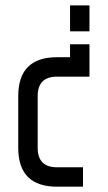

<svg xmlns="http://www.w3.org/2000/svg" viewBox="-20 -704 406 724"><path d="M195.3 0Q48.8 0 48.8 -146.5Q48.8 -170.9 48.8 -219.7Q48.8 -227.5 48.8 -239.3Q48.8 -273.4 48.8 -341.8Q48.8 -488.3 195.3 -488.3Q211.9 -488.3 244.1 -488.3Q244.1 -501 244.1 -537.1Q262.7 -537.1 317.4 -537.1Q317.4 -506.8 317.4 -415Q287.1 -415 195.3 -415Q122.1 -415 122.1 -341.8Q122.1 -276.4 122.1 -146.5Q122.1 -73.2 195.3 -73.2Q227.5 -73.2 293 -73.2Q293 -54.7 293 0Q268.6 0 195.3 0ZM244.1 -683.6Q262.7 -683.6 317.4 -683.6Q317.4 -659.2 317.4 -585.9Q298.8 -585.9 244.1 -585.9Q244.1 -610.4 244.1 -683.6Z"/></svg>

Font: ZAANS 2018
Style: Regular
Weight: 400
Designer: Counter Creatives
Version: Version 1.0 - 24-01-18